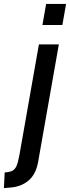

<svg xmlns="http://www.w3.org/2000/svg" viewBox="-103 -720 358 982"><path d="M133 -700H235L216 -592H114ZM-79 162Q-52 160 -39 153Q-26 146 -18 127.5Q-10 109 -3 69L96 -493H198L92 108Q81 170 44.5 202Q8 234 -47 239L-83 242Z"/></svg>

Font: Cabin Medium
Style: Italic
Weight: 500
Italic angle: -7°
Designer: Pablo Impallari
Foundry: Pablo Impallari. http://www.impallari.com Igino Marini. http://www.ikern.com
Version: Version 2.200